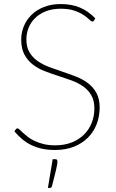

<svg xmlns="http://www.w3.org/2000/svg" viewBox="-20 -731 572 946"><path d="M443.5 -630Q440.5 -625 435 -625Q429.5 -625 419.8 -634.8Q410 -644.5 392.5 -656.5Q375 -668.5 347.5 -678.2Q320 -688 279.5 -688Q238.5 -688 206.8 -675.8Q175 -663.5 153.5 -642.5Q132 -621.5 121 -594.2Q110 -567 110 -537Q110 -498.5 125.5 -472.8Q141 -447 166.5 -429.5Q192 -412 224.2 -400Q256.5 -388 290.5 -376.8Q324.5 -365.5 356.8 -352.8Q389 -340 414.5 -320.5Q440 -301 455.5 -272.2Q471 -243.5 471 -201Q471 -157.5 456.2 -119.2Q441.5 -81 413.2 -52.8Q385 -24.5 344.2 -8.2Q303.5 8 251.5 8Q216 8 187.2 1.8Q158.5 -4.5 134.2 -16.2Q110 -28 89.8 -45Q69.5 -62 51 -83.5L57.5 -93.5Q60 -96 61.8 -97.2Q63.5 -98.5 67 -98.5Q70.5 -98.5 76.8 -92.2Q83 -86 93 -76.8Q103 -67.5 117 -56.8Q131 -46 150.2 -36.8Q169.5 -27.5 194.8 -21.2Q220 -15 252 -15Q297.5 -15 333.5 -29.2Q369.5 -43.5 394.2 -68.2Q419 -93 432 -126Q445 -159 445 -196.5Q445 -236.5 429.5 -262.5Q414 -288.5 388.8 -306Q363.5 -323.5 331 -335.2Q298.5 -347 264.8 -357.8Q231 -368.5 198.5 -381.2Q166 -394 140.8 -413.8Q115.5 -433.5 100 -462.8Q84.5 -492 84.5 -536Q84.5 -570.5 97.5 -602Q110.5 -633.5 135.2 -657.8Q160 -682 196.2 -696.5Q232.5 -711 279.5 -711Q332.5 -711 373.2 -694Q414 -677 449.5 -641ZM253.5 53.5Q259 53.5 261 56.5Q263 59.5 263 65.5Q263 71 261.5 80.5Q260 90 256.5 104.2Q253 118.5 248 138.8Q243 159 236 186Q234.5 190.5 232.2 192.8Q230 195 224.5 195H216L239.5 53.5Z"/></svg>

Font: Lato 2
Style: Regular
Weight: 200
Designer: Lukasz Dziedzic with Adam Twardoch and Botio Nikoltchev
Foundry: tyPoland Lukasz Dziedzic
Version: Version 2.015; 2015-08-06; http://www.latofonts.com/